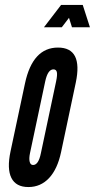

<svg xmlns="http://www.w3.org/2000/svg" viewBox="-20 -747 383 775"><path d="M94.5 8Q144 8 178 -28.2Q212 -64.5 226.5 -133L286 -414Q315.5 -555 214 -555Q112 -555 81 -411L22.5 -136Q7.5 -65.5 26 -28.8Q44.5 8 94.5 8ZM113.5 -81Q103 -81 99.8 -94Q96.5 -107 101 -128.5L162.5 -418.5Q173 -467 195.5 -467Q207 -467 209.5 -455.8Q212 -444.5 206.5 -418.5L145 -128.5Q135.5 -81 113.5 -81ZM157.5 -637H229.5L258.5 -675L270.5 -637H343L314 -727H226.5Z"/></svg>

Font: League Gothic SemiCondensed Italic
Style: Regular
Weight: 400
Width: 4
Designer: The League of Moveable Type
Version: Version 1.600; ttfautohint (v1.8.3)